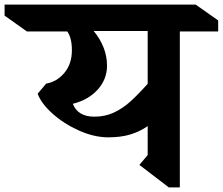

<svg xmlns="http://www.w3.org/2000/svg" viewBox="-105 -806 970 836"><path d="M845 -669H678V10H630L502 -88L538 -131V-257Q504 -233 462.5 -220.5Q421 -208 367 -208Q305 -208 239 -237.5Q173 -267 123.5 -311.5Q74 -356 59 -398L96 -442Q143 -450 175.5 -489Q208 -528 208 -587Q208 -641 188 -669H12L-85 -738V-786H747L845 -717ZM303 -671Q361 -600 361 -520Q361 -461 320.5 -416Q280 -371 212 -354Q234 -298 306 -298Q352 -298 390 -315.5Q428 -333 461 -362.5Q494 -392 538 -441V-671Z"/></svg>

Font: Inknut Antiqua SemiBold
Style: Regular
Weight: 600
Designer: Claus Eggers Sørensen
Foundry: Claus Eggers Sørensen
Version: Version 1.003; ttfautohint (v1.8.2) -l 8 -r 50 -G 200 -x 14 